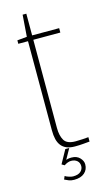

<svg xmlns="http://www.w3.org/2000/svg" viewBox="-114 -629 445 803"><g transform="rotate(-15 108.0 -227.5)"><path d="M142 0Q121 0 106.5 -6Q92 -12 83 -23.5Q74 -35 70 -51.5Q66 -68 66 -90V-476H24V-491L66 -495L73 -589H89V-495H206V-476H89V-94Q89 -61 101 -40.5Q113 -20 150 -20Q165 -20 180.5 -21Q196 -22 206 -23V-4Q195 -3 178 -1.5Q161 0 142 0ZM103 134Q90 134 80 130Q70 126 62 122L68 108Q73 112 84.5 115.5Q96 119 102 119Q125 119 135.5 109Q146 99 146 86Q146 71 136 62.5Q126 54 110 54Q103 54 95 57Q87 60 80 65L68 58L100 0H117L89 50L84 49Q91 44 99.5 42.5Q108 41 115 41Q138 41 151 54.5Q164 68 164 83Q164 106 148 120Q132 134 103 134Z"/></g></svg>

Font: Alumni Sans Thin Thin
Style: Regular
Weight: 250
Version: Version 1.018